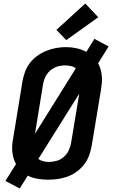

<svg xmlns="http://www.w3.org/2000/svg" viewBox="-20 -1014 640 1092"><path d="M92 58 11 15 71 -81Q62 -97 57 -114.5Q52 -132 50 -151Q48 -170 49.5 -189.5Q51 -209 55 -228L108 -553Q113 -580 123 -607Q133 -634 151 -657Q169 -680 193.5 -697.5Q218 -715 245 -725.5Q272 -736 299.5 -741Q327 -746 355 -746Q386 -746 415.5 -739.5Q445 -733 471 -719L517 -793L598 -750L538 -654Q547 -638 552 -620.5Q557 -603 559 -584Q561 -565 559.5 -545.5Q558 -526 555 -507L501 -182Q496 -155 486 -128Q476 -101 458 -78Q440 -55 416 -37.5Q392 -20 365 -10Q338 0 310 4Q282 8 255 8Q225 8 194.5 3Q164 -2 138 -15ZM179 -253 411 -625Q399 -635 383 -638.5Q367 -642 350 -642Q336 -642 321.5 -639.5Q307 -637 293 -630.5Q279 -624 267 -614Q255 -604 246.5 -591.5Q238 -579 233 -565Q228 -551 225 -536ZM257 -93Q279 -93 301 -99Q323 -105 341 -120Q359 -135 369.5 -156Q380 -177 384 -199L431 -482L198 -110Q210 -101 225.5 -97Q241 -93 257 -93ZM357 -786 301 -844 465 -994 539 -916Z"/></svg>

Font: Iosevka Curly Extended
Style: Bold Italic
Weight: 700
Width: 7
Italic angle: -9°
Monospace: yes
Designer: Belleve Invis
Foundry: Belleve Invis
Version: Version 11.1.0; ttfautohint (v1.8.3)